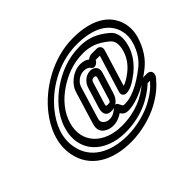

<svg xmlns="http://www.w3.org/2000/svg" viewBox="-163 -984 1332 1332"><g transform="rotate(-45 503.5 -317.5)"><path d="M823 -176C838 -186 854 -198 870 -210C930 -256 971 -320 995 -398C1009 -443 1010 -487 1000 -528C967 -657 842 -716 675 -716C474 -716 290 -601 188 -470C127 -392 70 -277 96 -153C126 -2 262 81 450 81C558 81 664 49 736 10C803 -27 844 -62 885 -110C911 -140 902 -178 864 -178H834C830 -178 826 -177 823 -176ZM738 -547H689C675 -547 660 -541 649 -531C632 -545 610 -552 582 -552C509 -552 443 -494 426 -439L355 -206C352 -195 349 -185 348 -177C337 -119 392 -87 442 -87C479 -87 509 -100 536 -118C547 -97 565 -87 592 -87C652 -87 728 -118 781 -149C716 -92 618 -44 485 -44C308 -44 197 -159 245 -316C269 -396 327 -463 399 -511C465 -555 545 -592 653 -592C684 -592 714 -586 744 -576C772 -566 804 -547 838 -519C868 -495 874 -458 857 -401C843 -356 816 -316 774 -282C735 -251 706 -236 689 -233L771 -500C779 -526 764 -547 738 -547ZM566 -502C593 -502 609 -494 619 -478C633 -458 666 -470 679 -497H720L636 -224C629 -202 643 -182 667 -182C705 -182 748 -207 800 -248C853 -292 890 -344 907 -401C928 -470 922 -527 879 -561C843 -591 808 -612 775 -624C742 -636 705 -642 668 -642C548 -642 453 -599 379 -549C297 -493 225 -414 195 -316C136 -123 275 6 470 6C622 6 736 -51 820 -128H821H843C807 -87 780 -64 721 -32C661 1 564 31 466 31C292 31 173 -44 147 -175C124 -283 173 -380 227 -448C316 -563 479 -666 660 -666C817 -666 922 -613 949 -504C958 -471 956 -435 945 -398C924 -328 889 -280 845 -246C802 -213 756 -182 710 -162C670 -144 636 -137 607 -137C593 -137 587 -140 586 -145C581 -155 578 -161 574 -168C560 -195 536 -173 533 -171C509 -153 491 -137 457 -137C422 -137 398 -161 400 -184C401 -192 403 -199 405 -206L476 -439C484 -466 521 -502 566 -502ZM598 -471C552 -471 517 -433 507 -401L459 -246C448 -210 451 -168 506 -168C567 -168 593 -217 602 -246L650 -401C663 -443 638 -471 598 -471ZM583 -421C599 -421 604 -413 600 -401L552 -246C545 -223 545 -218 522 -218C501 -218 501 -220 509 -246L557 -401C560 -411 569 -421 583 -421Z"/></g></svg>

Font: DIN Rundschrift
Style: MittelKontKu
Weight: 400
Version: Version 1.027